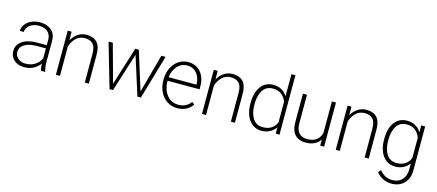

<svg xmlns="http://www.w3.org/2000/svg" viewBox="-59 -1341 4986 2189"><g transform="rotate(15 2433.5 -246.5)"><path d="M248 -490Q206 -490 172 -475Q138 -460 118.5 -434Q99 -408 99 -377L52 -378Q52 -418 77.5 -453Q103 -488 148 -509.5Q193 -531 249 -531Q335 -531 386 -487.5Q437 -444 437 -363V-108Q437 -79 441.5 -50.5Q446 -22 453 -5V0H402Q392 -31 392 -82Q362 -41 315.5 -15.5Q269 10 205 10Q131 10 85 -31Q39 -72 39 -136Q39 -211 103 -255Q167 -299 278 -299H391V-364Q391 -423 353.5 -456.5Q316 -490 248 -490ZM391 -143V-261H284Q192 -261 139 -228Q86 -195 86 -139Q86 -94 120 -63.5Q154 -33 209 -33Q274 -33 320.5 -62.5Q367 -92 391 -143Z M579 -521H625L626 -419Q652 -469 698 -500Q744 -531 801 -531Q883 -531 925.5 -485Q968 -439 968 -339V0H920V-339Q920 -421 887 -455Q854 -489 791 -489Q726 -489 684.5 -445.5Q643 -402 627 -346V0H579Z M1560 -67 1684 -521H1734L1582 0H1541L1397 -455L1253 0H1212L1061 -521H1111L1235 -70L1376 -521H1418Z M1778 -262Q1778 -342 1808 -403Q1838 -464 1889 -497.5Q1940 -531 2000 -531Q2062 -531 2108.5 -501.5Q2155 -472 2179.5 -419Q2204 -366 2204 -298V-264H1826Q1826 -196 1849.5 -143Q1873 -90 1915.5 -60.5Q1958 -31 2013 -31Q2059 -31 2095.5 -48Q2132 -65 2161 -103L2191 -80Q2163 -39 2118.5 -14.5Q2074 10 2011 10Q1945 10 1892 -24Q1839 -58 1808.5 -120Q1778 -182 1778 -262ZM1828 -306H2156V-312Q2155 -359 2137 -400Q2119 -441 2084 -465.5Q2049 -490 2000 -490Q1931 -490 1884 -439Q1837 -388 1828 -306Z M2303 -521H2349L2350 -419Q2376 -469 2422 -500Q2468 -531 2525 -531Q2607 -531 2649.5 -485Q2692 -439 2692 -339V0H2644V-339Q2644 -421 2611 -455Q2578 -489 2515 -489Q2450 -489 2408.5 -445.5Q2367 -402 2351 -346V0H2303Z M3005 -531Q3117 -531 3171 -440V-702H3218V0H3174L3172 -74Q3146 -35 3103.5 -12.5Q3061 10 3004 10Q2944 10 2899 -23.5Q2854 -57 2830 -117Q2806 -177 2806 -255V-266Q2806 -388 2859 -459.5Q2912 -531 3005 -531ZM3011 -33Q3072 -33 3112 -60Q3152 -87 3171 -133V-376Q3128 -489 3012 -489Q2933 -489 2893 -427.5Q2853 -366 2853 -266V-255Q2853 -156 2893 -94.5Q2933 -33 3011 -33Z M3745 0H3698V-73Q3674 -33 3631 -11.5Q3588 10 3527 10Q3446 10 3400.5 -38Q3355 -86 3355 -189V-521H3403V-188Q3403 -106 3438 -69.5Q3473 -33 3531 -33Q3604 -33 3644.5 -65Q3685 -97 3697 -150V-521H3745Z M3882 -521H3928L3929 -419Q3955 -469 4001 -500Q4047 -531 4104 -531Q4186 -531 4228.5 -485Q4271 -439 4271 -339V0H4223V-339Q4223 -421 4190 -455Q4157 -489 4094 -489Q4029 -489 3987.5 -445.5Q3946 -402 3930 -346V0H3882Z M4584 -531Q4696 -531 4751 -439L4752 -521H4798V-8Q4798 93 4742.5 151Q4687 209 4593 209Q4540 209 4492 185.5Q4444 162 4414 120L4442 91Q4503 167 4590 167Q4666 167 4708 120.5Q4750 74 4750 -7V-72Q4724 -34 4682 -12Q4640 10 4583 10Q4522 10 4477 -23.5Q4432 -57 4408 -117Q4384 -177 4384 -255V-266Q4384 -388 4437.5 -459.5Q4491 -531 4584 -531ZM4590 -33Q4651 -33 4691.5 -61Q4732 -89 4750 -136V-374Q4708 -489 4591 -489Q4512 -489 4472 -427.5Q4432 -366 4432 -266V-255Q4432 -156 4472 -94.5Q4512 -33 4590 -33Z"/></g></svg>

Font: Freesentation 2 ExtraLight
Style: Regular
Weight: 260
Designer: glyphs from Roboto by Christian Robertson / Hangul glyphs from Noto Sans CJK(Source Han Sans) by Jang Soo-young and Kang
Foundry: PT&
Version: Version 2.001